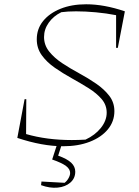

<svg xmlns="http://www.w3.org/2000/svg" viewBox="-20 -674 651 898"><path d="M523 -450V-603Q477 -612 428 -616.5Q379 -621 336 -621Q316 -621 298.5 -620Q281 -619 267 -617Q230 -599 208 -568Q186 -537 186 -501Q186 -463 210 -433Q234 -403 271 -378.5Q308 -354 350.5 -331Q393 -308 430 -282.5Q467 -257 491 -226Q515 -195 515 -154Q515 -106 484.5 -69Q454 -32 400 -11Q346 10 275 10Q178 10 61 -29L95 -210H103L102 -47Q199 -19 316 -19Q347 -19 380 -21Q425 -42 452 -76Q479 -110 479 -147Q479 -183 455.5 -210.5Q432 -238 394.5 -261.5Q357 -285 315.5 -308Q274 -331 236.5 -357Q199 -383 175.5 -415.5Q152 -448 152 -490Q152 -539 181.5 -575.5Q211 -612 263 -633Q315 -654 383 -654Q467 -654 564 -621L531 -450ZM251 -11H273L252 54Q294 69 313 87Q332 105 332 129Q332 160 309 180Q286 200 249.5 203.5Q213 207 172 192L174 175L282 181Q293 173 300.5 159.5Q308 146 308 135Q308 117 289 102.5Q270 88 224 72Z"/></svg>

Font: Piazzolla SC Thin
Style: Italic
Weight: 100
Italic angle: -11.3°
Designer: Juan Pablo del Peral
Foundry: Huerta Tipografica
Version: Version 1.330